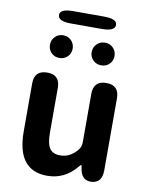

<svg xmlns="http://www.w3.org/2000/svg" viewBox="-100 -998 837 1084"><g transform="rotate(10 318.5 -456.5)"><path d="M246 14Q73 14 73 -210V-485Q73 -560 147 -560Q220 -560 220 -485V-229Q220 -165 238.5 -138.5Q257 -112 298 -112Q332 -112 357.5 -128Q383 -144 397 -163Q412 -182 412 -206V-485Q412 -560 486 -560Q559 -560 559 -485V-73Q559 0 500 4Q440 8 430 -65L429 -72Q428 -80 426 -80Q424 -80 411 -65Q345 14 246 14ZM199 -653Q171 -653 152.5 -671.5Q134 -690 134 -717.5Q134 -745 152.5 -764Q171 -783 199 -783Q227 -783 245.5 -764Q264 -745 264 -717.5Q264 -690 245.5 -671.5Q227 -653 199 -653ZM439 -653Q411 -653 392 -671.5Q373 -690 373 -717.5Q373 -745 392 -764Q411 -783 439 -783Q467 -783 485.5 -764Q504 -745 504 -717.5Q504 -690 485.5 -671.5Q467 -653 439 -653ZM230 -856Q155 -856 155 -892Q155 -927 230 -927H407Q482 -927 482 -892Q482 -856 407 -856Z"/></g></svg>

Font: Resource Han Rounded JP
Style: Bold
Weight: 700
Designer: Cyano Hao (round all glyphs); Ryoko NISHIZUKA 西塚涼子 (kana, bopomofo & ideographs); Paul D. Hunt (Latin, Greek & Cyrillic)
Foundry: Cyano Hao
Version: 0.990